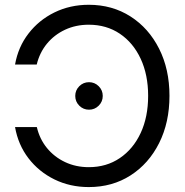

<svg xmlns="http://www.w3.org/2000/svg" viewBox="-20 -759 762 791"><path d="M345.7 -739.3Q442.4 -739.3 517.6 -691.2Q592.8 -643.1 635.5 -558.3Q678.2 -473.6 678.2 -364.3Q678.2 -254.4 635.5 -169.4Q592.8 -84.5 517.8 -36.4Q442.9 11.7 345.7 11.7Q268.6 11.7 204.3 -19.8Q140.1 -51.3 97.4 -106.9Q54.7 -162.6 42 -235.4H131.8Q143.1 -186.5 173.3 -149.4Q203.6 -112.3 248 -91.3Q292.5 -70.3 345.7 -70.3Q418.5 -70.3 473.6 -107.7Q528.8 -145 559.6 -211.2Q590.3 -277.3 590.3 -364.3Q590.3 -450.7 559.6 -516.8Q528.8 -583 473.6 -620.1Q418.5 -657.2 345.7 -657.2Q292.5 -657.2 248 -636.5Q203.6 -615.7 173.3 -578.9Q143.1 -542 131.3 -493.2H42Q54.7 -565.4 97.4 -620.8Q140.1 -676.3 204.3 -707.8Q268.6 -739.3 345.7 -739.3ZM346.7 -307.1Q323.2 -307.1 306.6 -323.7Q290 -340.3 290 -363.8Q290 -387.2 306.6 -403.8Q323.2 -420.4 346.7 -420.4Q370.1 -420.4 386.7 -403.8Q403.3 -387.2 403.3 -363.8Q403.3 -340.3 386.7 -323.7Q370.1 -307.1 346.7 -307.1Z"/></svg>

Font: Inter Display
Style: Regular
Weight: 400
Designer: Rasmus Andersson
Foundry: rsms
Version: Version 4.000;git-37864ae